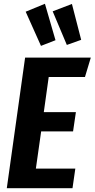

<svg xmlns="http://www.w3.org/2000/svg" viewBox="-20 -997 501 1017"><path d="M430 -589H238L212 -403H382L367 -301H198L170 -104H379L364 0H16L113 -692H461ZM274 -784 197 -754 116 -935 218 -977ZM410 -786 334 -759 259 -937 361 -976Z"/></svg>

Font: Fira Sans Compressed SemiBold
Style: Italic
Weight: 600
Width: 1
Italic angle: -8°
Designer: bBox Type GmbH & Carrois Corporate GbR & Edenspiekermann AG
Foundry: bBox Type GmbH & Carrois Corporate GbR & Edenspiekermann AG
Version: Version 4.301